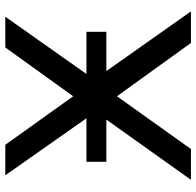

<svg xmlns="http://www.w3.org/2000/svg" viewBox="-28 -712 740 724"><g transform="rotate(-90 342.0 -350.0)"><path d="M661 0H542L341 -279L142 0H26L253 -319H94V-394H258L43 -700H158L341 -444L525 -700H641L425 -394H584V-319H436Z"/></g></svg>

Font: APTA Sans Medium
Style: Bold
Weight: 500
Version: Version 7.200